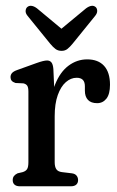

<svg xmlns="http://www.w3.org/2000/svg" viewBox="-20 -652 408 672"><path d="M154.9 -244.2Q154.9 -311.7 172.7 -356.1Q190.5 -400.4 220.1 -422.3Q249.7 -444.2 285.1 -444.2Q323.6 -444.2 344.3 -421.5Q365 -398.7 365 -355.4Q365 -322.8 352.5 -306.8Q339.9 -290.9 320 -290.9Q298.7 -290.9 287.9 -302.3Q277.1 -313.7 277.1 -334.7V-349.8Q277.1 -365 270 -372.4Q262.8 -379.8 248.2 -379.8Q227.9 -379.8 210.4 -364.5Q192.9 -349.2 182.2 -319.2Q171.4 -289.2 171.4 -244.7ZM166.8 -410.5 171.4 -307.2V-84.4Q171.4 -68.7 176.9 -60.1Q182.4 -51.5 196.6 -49.6L231.5 -45.4Q242.7 -43.9 248 -37.3Q253.3 -30.7 253.3 -21.6Q253.3 -11.7 247 -5.9Q240.6 0 227.7 0H49.5Q37.4 0 30.9 -5.7Q24.5 -11.3 24.5 -21.6Q24.5 -30.1 28.8 -35.8Q33.1 -41.4 41.5 -45.4L59.4 -49.6Q70.6 -53.1 75 -60.4Q79.4 -67.7 79.4 -84.4V-331.3Q79.4 -346 75.3 -352Q71.3 -358.1 61.6 -360.3L34.3 -361.5Q24.7 -364.7 20.7 -369.7Q16.8 -374.7 16.8 -382.1Q16.8 -390.3 22.1 -396.4Q27.4 -402.5 40.6 -407.1L106.7 -430.9Q121.2 -436.1 130.1 -438.2Q138.9 -440.3 144.9 -440.3Q154.4 -440.3 159.9 -433.7Q165.4 -427 166.8 -410.5ZM212.3 -537.1 109.4 -622.8Q99.4 -630.3 90.6 -631.5Q81.7 -632.7 75.4 -627.2Q70.4 -622.8 69.7 -614.3Q68.9 -605.8 76.6 -596.4L155.8 -498.8Q165.4 -487.2 174.2 -480.6Q182.9 -474 195.7 -474Q207.7 -474 216.2 -480.8Q224.6 -487.5 233.9 -498.8L313 -596.4Q320.6 -605.8 320.2 -614.3Q319.8 -622.8 314.9 -627.2Q308.6 -632.7 300.1 -631.5Q291.5 -630.3 281.2 -622.8L177.7 -537.1Z"/></svg>

Font: Fraunces 144pt S100 Black
Style: Regular
Weight: 900
Version: Version 1.000